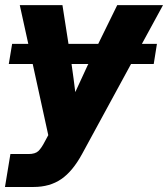

<svg xmlns="http://www.w3.org/2000/svg" viewBox="-27 -536 665 760"><path d="M594.2 -362.3 581.5 -282.7H491.7L298.3 72.8Q260.7 142.1 215.3 173.1Q169.9 204.1 106 204.1H-7.3L14.2 73.7H85.9Q112.3 73.7 124.8 62Q137.2 50.3 151.4 22.5L164.1 -1L102.5 -282.7H7.8L21 -362.3H85L51.3 -515.6H220.2L244.1 -362.3H361.8L437 -515.6H618.2L534.7 -362.3ZM322.8 -282.7H256.3L256.8 -278.3Q260.7 -251.5 264.2 -224.9Q267.6 -198.2 271 -171.4Q295.9 -226.6 320.3 -278.3Z"/></svg>

Font: Inter Display ExtraBold
Style: Italic
Weight: 800
Italic angle: -9.39999°
Designer: Rasmus Andersson
Foundry: rsms
Version: Version 4.000;git-a52131595